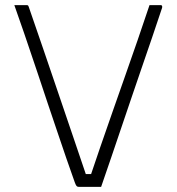

<svg xmlns="http://www.w3.org/2000/svg" viewBox="-20 -720 690 750"><path d="M85 -700Q87 -700 88 -699.5Q89 -699 90 -698Q91 -697 92 -694Q120 -613 149 -528.5Q178 -444 207.5 -357Q237 -270 267 -182Q297 -94 327 -5L289 -40H358L324 -5Q347 -74 371 -143.5Q395 -213 419.5 -283Q444 -353 468.5 -422.5Q493 -492 517 -561.5Q541 -631 564 -700Q575 -700 586 -700Q597 -700 608 -700Q611 -700 612 -698.5Q613 -697 613.5 -695Q614 -693 613 -689Q594 -631 574 -573Q554 -515 534 -456.5Q514 -398 494 -339.5Q474 -281 454.5 -223Q435 -165 415 -106.5Q395 -48 375 10Q356 10 331.5 10Q307 10 288 10Q282 10 279 6.5Q276 3 272 -8Q256 -52 239 -102Q222 -152 203.5 -206.5Q185 -261 166 -317.5Q147 -374 128.5 -430Q110 -486 92 -538Q83 -566 73.5 -592.5Q64 -619 55 -645.5Q46 -672 36 -700Q48 -700 60.5 -700Q73 -700 85 -700Z"/></svg>

Font: Recursive Sans Linear Light
Style: Regular
Weight: 300
Version: Version 1.085